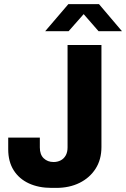

<svg xmlns="http://www.w3.org/2000/svg" viewBox="-20 -905 614 935"><path d="M231 10Q168 10 120.5 -12Q73 -34 46.5 -76Q20 -118 20 -178V-235H174V-187Q174 -152 193 -134Q212 -116 241 -116Q260 -116 275.5 -124Q291 -132 300 -148Q309 -164 309 -187V-686H474V-189Q474 -128 445.5 -83.5Q417 -39 367.5 -14.5Q318 10 254 10ZM200 -753 313 -885H462L574 -753H460L371 -855H404L314 -753Z"/></svg>

Font: Chivo Medium
Style: Bold
Weight: 700
Version: Version 2.002